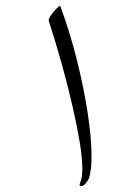

<svg xmlns="http://www.w3.org/2000/svg" viewBox="-20 -555 418 646"><path d="M254 71Q245 71 249 62L253 50Q255 43 256 33.5Q257 24 257 13Q257 -25 247.5 -81Q238 -137 223.5 -199.5Q209 -262 193 -320.5Q177 -379 163.5 -423Q150 -467 144 -485V-490Q147 -498 155 -508.5Q163 -519 171 -527Q179 -535 182 -535Q183 -535 182.5 -534.5Q182 -534 183 -534Q215 -448 238.5 -354Q262 -260 275 -175Q288 -90 288 -29Q288 16 280 43Q278 50 269.5 60.5Q261 71 254 71Z"/></svg>

Font: Birthstone
Style: Regular
Weight: 400
Designer: Robert E. Leuschke
Foundry: Robert E. Leuschke
Version: Version 1.013; ttfautohint (v1.8.3)